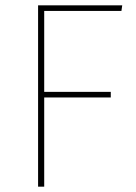

<svg xmlns="http://www.w3.org/2000/svg" viewBox="-20 -701 511 721"><path d="M123 -681H439L436 -660H146V-356H396V-335H146V0H123Z"/></svg>

Font: Fira Sans Thin
Style: Regular
Weight: 100
Designer: bBox Type GmbH & Carrois Corporate GbR & Edenspiekermann AG
Foundry: bBox Type GmbH & Carrois Corporate GbR & Edenspiekermann AG
Version: Version 4.301